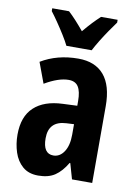

<svg xmlns="http://www.w3.org/2000/svg" viewBox="-87 -824 638 891"><g transform="rotate(10 232.0 -378.0)"><path d="M246.1 -557.1Q325.7 -557.1 367.4 -508.1Q409.2 -459 409.2 -361.8V0H314L293 -73.2H290Q265.1 -31.2 234.6 -10.7Q204.1 9.8 155.8 9.8Q110.4 9.8 82.3 -14.6Q54.2 -39.1 41.5 -78.1Q28.8 -117.2 28.8 -161.1Q28.8 -246.6 76.2 -290.5Q123.5 -334.5 210.9 -337.9L278.8 -340.8V-362.8Q278.8 -407.7 264.9 -429.9Q251 -452.1 219.2 -452.1Q171.4 -452.1 106.9 -414.1L70.8 -511.2Q147 -557.1 246.1 -557.1ZM278.8 -253.9 242.2 -252Q160.2 -247.6 160.2 -167Q160.2 -94.2 209 -94.2Q239.7 -94.2 259.3 -124Q278.8 -153.8 278.8 -204.1ZM180.7 -606Q171.4 -625.5 154.5 -652.6Q137.7 -679.7 119.1 -706.8Q100.6 -733.9 85.9 -752.9V-766.1H165Q181.6 -751 200.7 -730.2Q219.7 -709.5 239.7 -685.1Q262.7 -712.4 280 -730.7Q297.4 -749 315.9 -766.1H394V-752.9Q379.9 -733.9 361.8 -707.5Q343.8 -681.2 327.1 -654.1Q310.5 -627 299.8 -606Z"/></g></svg>

Font: Open Sans Condensed
Style: Bold
Weight: 700
Width: 3
Designer: Monotype Design Team
Foundry: Monotype Imaging Inc.
Version: Version 3.003; ttfautohint (v1.8.4)